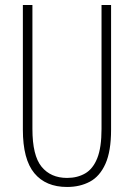

<svg xmlns="http://www.w3.org/2000/svg" viewBox="-20 -734 533 764"><path d="M422 -218Q422 -132 399.5 -82Q377 -32 337.5 -11Q298 10 247 10Q162 10 116.5 -45Q71 -100 71 -218V-714H109V-221Q109 -115 145.5 -70.5Q182 -26 247 -26Q288 -26 319 -44Q350 -62 367 -104.5Q384 -147 384 -221V-714H422Z"/></svg>

Font: Noto Sans Khmer UI ExtraCondensed ExtraLight
Style: Regular
Weight: 200
Width: 2
Designer: Danh Hong and the Monotype Design Team
Foundry: Monotype Imaging Inc.
Version: Version 2.002; ttfautohint (v1.8.4.7-5d5b)